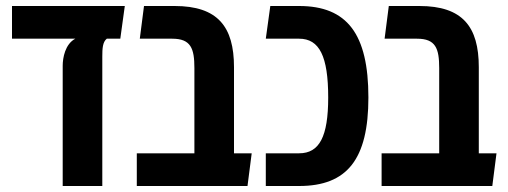

<svg xmlns="http://www.w3.org/2000/svg" viewBox="-20 -620 1695 640"><path d="M189 0H321V-431C321 -458 322 -480 336 -491H381L396 -600H20V-491H231C197 -473 189 -427 189 -401Z M436 0H805L819 -109H760V-396C760 -531 706 -600 562 -600H460L446 -491H554C616 -491 628 -459 628 -393V-109H436Z M866 0H977C1137 0 1208 -89 1208 -295C1208 -507 1137 -600 977 -600H881L866 -491H977C1045 -491 1074 -432 1074 -295C1074 -165 1045 -109 977 -109H866Z M1252 0H1621L1635 -109H1576V-396C1576 -531 1522 -600 1378 -600H1276L1262 -491H1370C1432 -491 1444 -459 1444 -393V-109H1252Z"/></svg>

Font: Noto Sans Hebrew ExtraCondensed SemiBold
Style: Regular
Weight: 600
Width: 2
Designer: Ben Nathan
Foundry: Google LLC
Version: Version 3.001